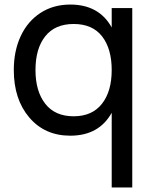

<svg xmlns="http://www.w3.org/2000/svg" viewBox="-20 -575 665 835"><path d="M555.2 -540V240.2H465.8V-84.5Q410.2 15.1 285.6 15.1Q174.8 15.1 107.4 -64Q40 -143.1 40 -270.5Q40 -353.5 70.1 -418Q100.1 -482.4 156 -518.8Q211.9 -555.2 285.6 -555.2Q410.6 -555.2 465.8 -455.6V-540ZM300.3 -69.3Q380.4 -69.3 423.1 -123.3Q465.8 -177.2 465.8 -270.5Q465.8 -362.8 424.1 -416.7Q382.3 -470.7 300.3 -470.7Q219.2 -470.7 176.8 -417.2Q134.3 -363.8 134.3 -270.5Q134.3 -178.2 176.8 -123.8Q219.2 -69.3 300.3 -69.3Z"/></svg>

Font: Vela Sans Med
Style: Regular
Weight: 500
Designer: Principal design: Mikhail Sharanda - project Manrope.
Design modification: Ravid Balaliev
Foundry: Mikhail Sharanda
Version: Version 1.001